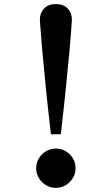

<svg xmlns="http://www.w3.org/2000/svg" viewBox="-20 -847 540 928"><path d="M250 -827.1Q289.1 -827.1 309.3 -803.7Q329.6 -780.3 327.1 -744.1Q323.2 -683.6 316.2 -605Q309.1 -526.4 298.8 -425.8Q288.6 -325.2 273.9 -198.2H226.1Q211.4 -325.2 201.2 -425.8Q190.9 -526.4 184.1 -605Q177.2 -683.6 172.9 -744.1Q170.9 -780.3 191.2 -803.7Q211.4 -827.1 250 -827.1ZM250 -128.9Q275.9 -128.9 297.6 -116Q319.3 -103 332.3 -81.5Q345.2 -60.1 345.2 -34.2Q345.2 -8.3 332.3 13.4Q319.3 35.2 297.6 48.1Q275.9 61 250 61Q224.1 61 202.4 48.1Q180.7 35.2 167.7 13.4Q154.8 -8.3 154.8 -34.2Q154.8 -60.1 167.7 -81.5Q180.7 -103 202.4 -116Q224.1 -128.9 250 -128.9Z"/></svg>

Font: BIZ UDMincho
Style: Bold
Weight: 700
Monospace: yes
Designer: TypeBank Co., Ltd.
Foundry: Morisawa Inc.
Version: Version 1.06